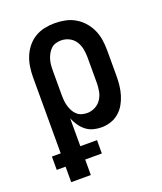

<svg xmlns="http://www.w3.org/2000/svg" viewBox="-138 -627 775 920"><g transform="rotate(-20 250.0 -166.5)"><path d="M65 205V126H20V58H65V-330Q65 -356 69 -382.5Q73 -409 83 -433.5Q93 -458 110 -479Q127 -500 149.5 -513.5Q172 -527 198 -532.5Q224 -538 251 -538Q278 -538 304.5 -532.5Q331 -527 354 -513.5Q377 -500 395 -479.5Q413 -459 424 -434.5Q435 -410 439 -383.5Q443 -357 443 -330V-200Q443 -176 440.5 -152Q438 -128 431 -104.5Q424 -81 412 -60Q400 -39 381.5 -23Q363 -7 339.5 0.5Q316 8 292 8Q271 8 250.5 2.5Q230 -3 213.5 -16Q197 -29 185 -46.5Q173 -64 165 -84V58H250V126H165V205ZM251 -80Q272 -80 291.5 -90Q311 -100 323 -118Q335 -136 339 -157.5Q343 -179 343 -200V-330Q343 -351 339 -372.5Q335 -394 323.5 -412Q312 -430 292.5 -440Q273 -450 251 -450Q237 -450 223.5 -446Q210 -442 200 -432.5Q190 -423 183 -410.5Q176 -398 172 -385Q168 -372 166.5 -358Q165 -344 165 -330V-200Q165 -186 166.5 -172Q168 -158 172 -145Q176 -132 182.5 -119.5Q189 -107 199.5 -97.5Q210 -88 223.5 -84Q237 -80 251 -80Z"/></g></svg>

Font: Iosevka Slab Semibold
Style: Regular
Weight: 600
Monospace: yes
Designer: Belleve Invis
Foundry: Belleve Invis
Version: Version 11.1.1; ttfautohint (v1.8.3)